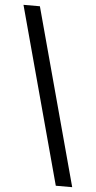

<svg xmlns="http://www.w3.org/2000/svg" viewBox="-58 -780 459 921"><g transform="rotate(5 171.5 -319.5)"><path d="M247 106 17 -745H96L326 106Z"/></g></svg>

Font: Asta Sans
Style: Regular
Weight: 400
Designer: 42dot
Version: Version 1.000